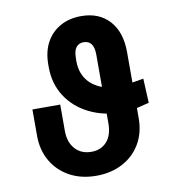

<svg xmlns="http://www.w3.org/2000/svg" viewBox="-83 -812 829 897"><g transform="rotate(-10 331.5 -363.5)"><path d="M596.7 -398.9 602.1 -283.7Q569.3 -274.9 547.4 -270Q525.4 -265.1 508.8 -263.2Q492.2 -261.2 475.6 -261.2Q386.2 -261.2 317.4 -295.4Q248.5 -329.6 209.7 -389.9Q170.9 -450.2 170.9 -528.8V-542.5Q171.4 -603 195.3 -646.5Q219.2 -689.9 262 -713.6Q304.7 -737.3 361.3 -737.3Q445.3 -737.3 494.4 -683.6Q543.5 -629.9 543.5 -534.2V-222.7Q543.5 -151.4 512.2 -99.1Q481 -46.9 426.8 -18.6Q372.6 9.8 302.7 9.8Q231 9.8 176.5 -20Q122.1 -49.8 91.8 -102.3Q61.5 -154.8 61.5 -222.7V-347.2H193.4V-222.7Q193.4 -168.5 222.2 -136.5Q251 -104.5 299.3 -104.5Q345.2 -104.5 372.6 -135.3Q399.9 -166 399.9 -222.7V-547.4Q399.9 -582.5 387.2 -598.9Q374.5 -615.2 351.1 -615.2Q329.6 -615.2 316.7 -600.1Q303.7 -585 303.2 -550.3L302.7 -534.2Q302.7 -488.8 323 -455.1Q343.3 -421.4 381.8 -402.3Q420.4 -383.3 475.6 -383.3Q487.3 -383.3 495.8 -383.8Q504.4 -384.3 515.1 -385.7Q525.9 -387.2 544.9 -390.4Q564 -393.6 596.7 -398.9Z"/></g></svg>

Font: Inter
Style: 650
Weight: 650
Designer: Rasmus Andersson
Foundry: rsms
Version: Version 4.001;git-66647c0bb